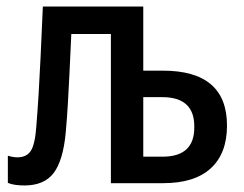

<svg xmlns="http://www.w3.org/2000/svg" viewBox="-20 -560 745 587"><path d="M55 7Q42 7 29 5.5Q16 4 4 -1V-84Q20 -79 33 -79Q61 -79 74 -98.5Q87 -118 91 -173Q95 -223 98 -272Q101 -321 104 -384Q107 -447 111 -540H418V-344H478Q674 -344 674 -176Q674 -91 624.5 -45.5Q575 0 479 0H319V-456H198Q195 -388 192.5 -337.5Q190 -287 187.5 -243.5Q185 -200 181 -155Q173 -69 144 -31Q115 7 55 7ZM418 -81H477Q575 -81 574 -172Q575 -263 476 -263H418Z"/></svg>

Font: Noto Sans Condensed Medium
Style: Regular
Weight: 500
Width: 3
Designer: Monotype Design Team
Foundry: Monotype Imaging Inc.
Version: Version 2.013; ttfautohint (v1.8.4.7-5d5b)